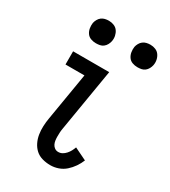

<svg xmlns="http://www.w3.org/2000/svg" viewBox="-182 -823 815 921"><g transform="rotate(30 225.0 -362.5)"><path d="M247 8Q224 8 202.5 2Q181 -4 165.5 -18Q150 -32 140.5 -51.5Q131 -71 127.5 -93Q124 -115 125 -138Q126 -161 130 -184L174 -447H69V-520H269L211 -172Q209 -161 208.5 -150Q208 -139 208 -128Q208 -117 209.5 -106.5Q211 -96 215.5 -87Q220 -78 228.5 -72Q237 -66 248 -66Q260 -66 270 -71.5Q280 -77 288.5 -86.5Q297 -96 302.5 -106.5Q308 -117 312 -128L380 -95Q372 -75 359 -56Q346 -37 329 -22Q312 -7 290.5 0.5Q269 8 247 8ZM374 -608Q359 -608 345.5 -613Q332 -618 324 -629.5Q316 -641 313.5 -655.5Q311 -670 313 -685Q315 -695 320.5 -705Q326 -715 334.5 -721.5Q343 -728 353.5 -730.5Q364 -733 375 -733Q390 -733 403.5 -727.5Q417 -722 425 -710.5Q433 -699 436 -684.5Q439 -670 436 -655Q434 -645 428.5 -635Q423 -625 414.5 -618.5Q406 -612 395.5 -610Q385 -608 374 -608ZM144 -608Q129 -608 115.5 -613Q102 -618 94 -629.5Q86 -641 83.5 -655.5Q81 -670 83 -685Q85 -695 90.5 -705Q96 -715 104.5 -721.5Q113 -728 123.5 -730.5Q134 -733 145 -733Q160 -733 173.5 -727.5Q187 -722 195 -710.5Q203 -699 206 -684.5Q209 -670 206 -655Q204 -645 198.5 -635Q193 -625 184.5 -618.5Q176 -612 165.5 -610Q155 -608 144 -608Z"/></g></svg>

Font: Iosevka Etoile
Style: Italic
Weight: 400
Italic angle: -9°
Designer: Belleve Invis
Foundry: Belleve Invis
Version: Version 22.1.2; ttfautohint (v1.8.4)